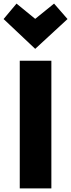

<svg xmlns="http://www.w3.org/2000/svg" viewBox="-48 -1038 396 1069"><path d="M238 11H62V-700H238ZM44 -1018 148 -933 253 -1018 328 -932 148 -766 -28 -932Z"/></svg>

Font: Repo
Style: ExtraBold
Weight: 800
Designer: Stefan Peev
Foundry: Context Ltd
Version: Version 001.000